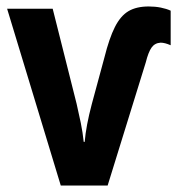

<svg xmlns="http://www.w3.org/2000/svg" viewBox="-20 -574 550 594"><path d="M440 -554Q460 -554 477.5 -550.5Q495 -547 508 -541V-434Q490 -442 477 -442Q459 -441 449 -427Q439 -413 431 -381L313 0H168L2 -547H143L217 -253Q224 -223 230 -193.5Q236 -164 239 -135H242Q246 -184 264 -252L303 -396Q318 -456 335.5 -490.5Q353 -525 377.5 -539.5Q402 -554 440 -554Z"/></svg>

Font: Noto Sans Condensed
Style: Bold
Weight: 700
Width: 3
Designer: Monotype Design Team
Foundry: Monotype Imaging Inc.
Version: Version 2.013; ttfautohint (v1.8.4.7-5d5b)